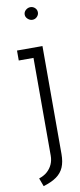

<svg xmlns="http://www.w3.org/2000/svg" viewBox="-101 -744 414 988"><g transform="rotate(-10 105.5 -249.5)"><path d="M162 63V-501H29V-449H106V62Q106 86 97 106.5Q88 127 71 142.5Q54 158 27 167L43 210Q86 197 112 178.5Q138 160 150 132Q162 104 162 63ZM169 -676Q169 -690 159 -699.5Q149 -709 135 -709Q122 -709 111 -699.5Q100 -690 100 -676Q100 -663 111 -653Q122 -643 135 -643Q149 -643 159 -653Q169 -663 169 -676Z"/></g></svg>

Font: AdventPro_ExpandedRegular
Style: ExpandedRegular
Weight: 400
Width: 7
Designer: VivaRado, Andreas Kalpakidis
Foundry: VivaRado, Andreas Kalpakidis
Version: Version 3.000